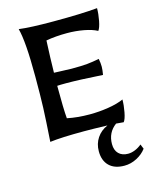

<svg xmlns="http://www.w3.org/2000/svg" viewBox="-110 -601 695 869"><g transform="rotate(-15 238.0 -166.5)"><path d="M468 142Q451 165 423 179.5Q395 194 365 194Q319 194 294 169.5Q269 145 269 101Q269 66 287 39Q305 12 337 -2Q269 -4 228 -4Q121 -4 68 3Q75 -101 77 -154.5Q79 -208 79 -300Q79 -465 62 -527Q115 -520 223 -520Q356 -520 429 -527Q429 -500 423 -469Q417 -438 408 -426Q384 -439 346 -446Q308 -453 268 -453Q215 -453 170 -445Q166 -361 165 -295L190 -294Q228 -292 247 -292Q295 -292 320.5 -294.5Q346 -297 377 -303Q381 -283 381 -266Q381 -252 377 -228Q267 -235 205 -235Q176 -235 164 -234Q164 -125 168 -81Q216 -71 273 -71Q317 -71 361 -78Q405 -85 433 -98Q433 -71 427 -39.5Q421 -8 412 3L377 0Q335 31 335 85Q335 114 351 130Q367 146 395 146Q411 146 428 139Q445 132 459 120Z"/></g></svg>

Font: Mirza
Style: Regular
Weight: 400
Designer: Arabic design by Kourosh Beigpour, Latin design by Eduardo Tunni, engineering by Lasse Fister
Version: Version 1.000